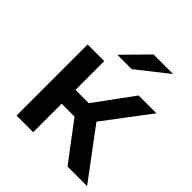

<svg xmlns="http://www.w3.org/2000/svg" viewBox="-201 -882 1020 1020"><g transform="rotate(45 309.0 -372.0)"><path d="M467 0 274 -256 376 -319 614 0ZM84 0V-534H209V0ZM172 -214V-318H353V-214ZM388 -252 271 -266 467 -534H601ZM234 -607 369 -744H516L342 -607Z"/></g></svg>

Font: MOST Montserrat SemiBold
Style: Regular
Weight: 600
Designer: Julieta Ulanovsky
Foundry: Julieta Ulanovsky
Version: Version 8.000;March 11, 2024;FontCreator 15.0.0.2926 64-bit